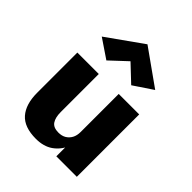

<svg xmlns="http://www.w3.org/2000/svg" viewBox="-213 -869 1001 1001"><g transform="rotate(45 287.5 -369.0)"><path d="M364 0H515V-460H364ZM217 -180V-460H59V-164Q59 -79 98.5 -34Q138 11 224 11Q281 11 318.5 -15.5Q356 -42 375 -87Q394 -132 394 -186L364 -180Q364 -153 354 -134.5Q344 -116 326.5 -105.5Q309 -95 284 -95Q247 -95 232 -117Q217 -139 217 -180ZM287 -624 378 -538 484 -609 287 -749 90 -609 195 -538Z"/></g></svg>

Font: Glinicke Jost Bold
Style: Bold
Weight: 700
Version: Version 3.710